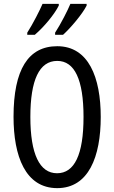

<svg xmlns="http://www.w3.org/2000/svg" viewBox="-20 -963 590 993"><path d="M428 -934V-943H344C332 -913 294 -838 265 -794V-783H306C344 -817 406 -890 428 -934ZM284 -934V-943H200C186 -910 151 -841 121 -794V-783H160C208 -824 261 -888 284 -934ZM501 -358C501 -563 438 -724 276 -724C126 -724 50 -603 50 -359C50 -156 111 10 276 10C438 10 501 -152 501 -358ZM137 -358C137 -549 183 -648 276 -648C366 -648 412 -551 412 -358C412 -163 365 -67 275 -67C185 -67 137 -166 137 -358Z"/></svg>

Font: Noto Sans Arabic UI XCn
Style: Regular
Weight: 400
Width: 2
Designer: Monotype Design Team, Nadine Chahine and Nizar Qandah
Foundry: Monotype Imaging Inc.
Version: Version 2.010